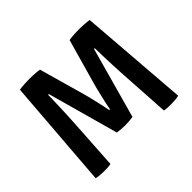

<svg xmlns="http://www.w3.org/2000/svg" viewBox="-154 -904 1126 1126"><g transform="rotate(-45 409.0 -341.0)"><path d="M119.5 -682.5Q140 -686 164.5 -687.2Q189 -688.5 205.5 -688.5Q222 -688.5 243.8 -687.2Q265.5 -686 286 -682.5L367 -396Q370 -385.5 375.5 -363.5Q381 -341.5 387 -315.2Q393 -289 398.2 -265.5Q403.5 -242 405.5 -228H412Q414 -242 419.2 -265.5Q424.5 -289 430.5 -315.2Q436.5 -341.5 442 -363.5Q447.5 -385.5 450.5 -396L531.5 -682.5Q553 -686 574.2 -687.2Q595.5 -688.5 612 -688.5Q628.5 -688.5 652.5 -687.2Q676.5 -686 698 -682.5L751 -1.5Q737.5 2 719.8 3.5Q702 5 686.5 5Q672 5 658.2 4.2Q644.5 3.5 630.5 1L610 -331Q608 -361.5 606.5 -399.5Q605 -437.5 603.8 -475.8Q602.5 -514 602 -544.5H596L473.5 -103Q459.5 -100.5 440.8 -99.2Q422 -98 408.5 -98Q395 -98 376.5 -99.2Q358 -100.5 344 -103L221.5 -544.5H215.5Q215 -514 213.8 -475.8Q212.5 -437.5 211 -399.5Q209.5 -361.5 207.5 -331L187 1Q173.5 3.5 159.2 4.2Q145 5 130 5Q114.5 5 97 3.5Q79.5 2 66.5 -1.5Z"/></g></svg>

Font: Signika Negative SC SemiBold
Style: Regular
Weight: 600
Designer: Anna Giedryś
Foundry: Anna Giedryś
Version: Version 2.000; ttfautohint (v1.8.3) -l 8 -r 50 -G 200 -x 9 -